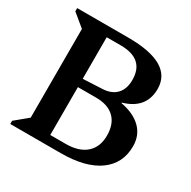

<svg xmlns="http://www.w3.org/2000/svg" viewBox="-155 -840 985 990"><g transform="rotate(30 338.0 -345.0)"><path d="M29 0V-19L104 -81V-609L29 -671V-690H333Q597 -690 597 -536Q597 -419 472 -383V-380Q551 -365 593 -323Q635 -281 635 -217Q635 -114 555.5 -57Q476 0 330 0ZM319 -636H236V-389H247L349 -394Q403 -396 432 -426.5Q461 -457 461 -511Q461 -636 319 -636ZM345 -339H236V-54H328Q406 -54 448.5 -91.5Q491 -129 491 -197Q491 -266 453 -302.5Q415 -339 345 -339Z"/></g></svg>

Font: Platypi Medium
Style: Regular
Weight: 500
Designer: David Sargent
Foundry: Bolt Cutter Type
Version: Version 1.200; ttfautohint (v1.8.4.7-5d5b)